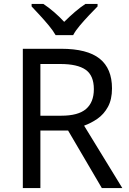

<svg xmlns="http://www.w3.org/2000/svg" viewBox="-20 -964 662 984"><path d="M294 -714Q427 -714 490.5 -663.5Q554 -613 554 -511Q554 -454 533 -416Q512 -378 479.5 -355.5Q447 -333 411 -320L607 0H502L329 -295H187V0H97V-714ZM289 -636H187V-371H294Q381 -371 421 -405.5Q461 -440 461 -507Q461 -577 419 -606.5Q377 -636 289 -636ZM265 -784Q252 -807 230 -833.5Q208 -860 184 -886Q160 -912 142 -931V-944H202Q228 -927 256 -903Q284 -879 309 -852Q336 -879 364 -903Q392 -927 418 -944H480V-931Q461 -912 436.5 -886Q412 -860 389.5 -833.5Q367 -807 355 -784Z"/></svg>

Font: Noto Sans Adlam
Style: Regular
Weight: 400
Designer: Mark Jamra, Neil Patel
Foundry: JamraPatel LLC
Version: Version 3.001